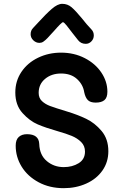

<svg xmlns="http://www.w3.org/2000/svg" viewBox="-20 -983 645 1003"><path d="M62 -222Q62 -253 78 -267.5Q94 -282 121 -282Q183 -282 185 -231Q187 -173 224.5 -141.5Q262 -110 313 -110Q358 -110 391 -130.5Q424 -151 424 -191Q424 -221 404 -241Q384 -261 355 -273Q326 -285 280 -298Q220 -315 177.5 -333Q135 -351 97.5 -392.5Q60 -434 60 -500Q60 -560 92 -607.5Q124 -655 179 -681.5Q234 -708 299 -708Q367 -708 422.5 -679.5Q478 -651 509.5 -604Q541 -557 541 -504Q541 -473 525.5 -460Q510 -447 480 -447Q452 -447 439 -460Q426 -473 420 -501Q414 -541 382.5 -570Q351 -599 299 -599Q249 -599 215.5 -571Q182 -543 182 -498Q182 -471 199 -455Q216 -439 241 -429.5Q266 -420 332 -400Q385 -384 430 -362.5Q475 -341 510.5 -299Q546 -257 546 -193Q546 -136 515 -92Q484 -48 430.5 -24Q377 0 313 0Q239 0 181.5 -31Q124 -62 93 -112.5Q62 -163 62 -222ZM388 -773 358 -811Q341 -834 327.5 -850.5Q314 -867 309 -867Q302 -867 262 -821Q252 -811 244 -801.5Q236 -792 228 -784Q215 -771 206 -765Q197 -759 186 -759Q168 -759 154 -772.5Q140 -786 140 -804Q140 -824 153 -837L180 -866Q220 -910 250.5 -936.5Q281 -963 305 -963Q333 -963 354 -945Q375 -927 408 -887Q431 -857 457 -830Q470 -817 470 -798Q470 -780 457.5 -767Q445 -754 428 -754Q403 -754 388 -773Z"/></svg>

Font: Mali SemiBold
Style: Regular
Weight: 600
Designer: Kitiyaporn Chalermlarp | Katatrad Aksorn Co.,Ltd.
Foundry: Cadson Demak Co.,Ltd.
Version: Version 1.000; ttfautohint (v1.6)